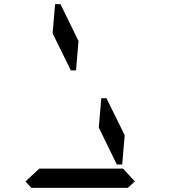

<svg xmlns="http://www.w3.org/2000/svg" viewBox="-20 -907 856 927"><path d="M469 -433H494L582 -254L570 -113H544L457 -291ZM347 -567H322L234 -746L246 -887H272L359 -709ZM631 -31 597 0H131L103 -31L170 -93H190H326H418H554H574Z"/></svg>

Font: DSEG14 Classic
Style: Italic
Weight: 400
Italic angle: -5°
Designer: Keshikan(Twitter:@keshinomi_88pro)
Version: Version 0.46